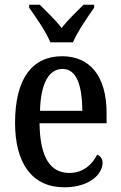

<svg xmlns="http://www.w3.org/2000/svg" viewBox="-20 -786 513 816"><path d="M194 -606H290C309 -651 353 -715 380 -753V-766H335C306 -737 268 -701 242 -667C216 -701 178 -737 149 -766H104V-753C131 -715 176 -651 194 -606ZM253 10C366 10 416 -50 416 -94C416 -112 405 -124 393 -129C372 -87 334 -51 275 -51C194 -51 150 -116 148 -262H433V-305C433 -463 362 -547 244 -547C117 -547 44 -452 44 -264C44 -90 118 10 253 10ZM330 -315H150C153 -429 186 -493 246 -493C306 -493 329 -422 330 -315Z"/></svg>

Font: Noto Serif Devanagari Condensed Medium
Style: Regular
Weight: 500
Width: 3
Designer: Universal Thirst, Indian Type Foundry and the Monotype Design Team
Foundry: Monotype Imaging Inc.
Version: Version 2.004